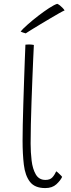

<svg xmlns="http://www.w3.org/2000/svg" viewBox="-20 -942 362 978"><path d="M296.5 -41Q288 -22.5 267 -3.2Q246 16 210.5 16Q157 16 132.5 -16Q108 -48 101.5 -102.8Q95 -157.5 95 -225.5Q95 -258.5 96 -307.5Q97 -356.5 98.8 -413.5Q100.5 -470.5 102.5 -527.2Q104.5 -584 106.2 -633Q108 -682 109.5 -714.5Q119.5 -715.5 128 -715.5Q135 -715.5 141.5 -714.8Q148 -714 152.5 -713Q151 -685 149 -639Q147 -593 144.8 -537Q142.5 -481 140.5 -421.8Q138.5 -362.5 137.2 -307.8Q136 -253 136 -210.5Q136 -167 141 -124.5Q146 -82 162.2 -53.8Q178.5 -25.5 211.5 -25.5Q234.5 -25.5 246.2 -38Q258 -50.5 266.5 -69.5Q269.5 -67.5 274 -63.8Q278.5 -60 283.2 -55.2Q288 -50.5 291.8 -46.8Q295.5 -43 296.5 -41ZM271.5 -922.5Q278 -920 285 -914.5Q292 -909 298.5 -902.2Q305 -895.5 309 -889Q301.5 -886 281.5 -874.8Q261.5 -863.5 235.5 -848Q209.5 -832.5 183.5 -817Q157.5 -801.5 137.8 -789.2Q118 -777 111 -772Q108.5 -773 104.8 -774Q101 -775 97.2 -776.2Q93.5 -777.5 90.2 -779Q87 -780.5 85 -781.5Q95.5 -794.5 120 -816.2Q144.5 -838 174 -860.8Q203.5 -883.5 230 -900.8Q256.5 -918 271.5 -922.5Z"/></svg>

Font: Grandstander Thin Thin
Style: Regular
Weight: 250
Version: Version 1.200